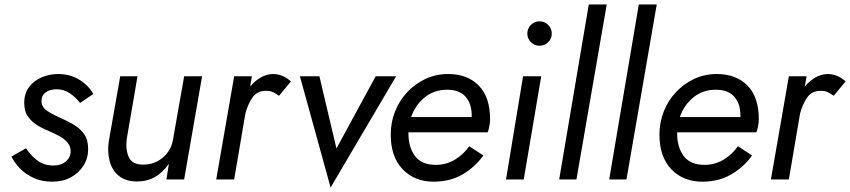

<svg xmlns="http://www.w3.org/2000/svg" viewBox="-20 -800 3790 856"><path d="M96 -139Q117 -107 146.5 -84.5Q176 -62 219 -62Q253 -62 274 -80.5Q295 -99 295 -126Q295 -148 281 -164.5Q267 -181 246 -192.5Q225 -204 204 -213Q178 -223 151 -238.5Q124 -254 106 -278.5Q88 -303 88 -341Q88 -384 110 -412.5Q132 -441 166.5 -455.5Q201 -470 238 -470Q293 -470 334 -444.5Q375 -419 396 -381L337 -341Q318 -366 291.5 -384Q265 -402 233 -402Q202 -402 183.5 -388Q165 -374 165 -351Q165 -323 188.5 -307Q212 -291 246 -276Q280 -261 309 -244Q338 -227 355.5 -201.5Q373 -176 373 -135Q373 -95 352.5 -62Q332 -29 296 -9.5Q260 10 213 10Q167 10 130.5 -6.5Q94 -23 69 -49Q44 -75 31 -102Z M545 -180Q539 -134 554 -100Q569 -66 618 -66Q669 -66 706 -97.5Q743 -129 751 -176L801 -460H881L801 0H722L733 -70Q707 -32 672 -11.5Q637 9 591 9Q541 9 510.5 -15.5Q480 -40 469 -81Q458 -122 465 -170L516 -460H593Z M1224 -373Q1210 -383 1197.5 -389Q1185 -395 1168 -395Q1126 -396 1105 -364.5Q1084 -333 1074 -294L1024 0H944L1024 -460H1103L1095 -414Q1116 -439 1141.5 -454Q1167 -469 1196 -470Q1241 -470 1277 -437Z M1317 -460H1404L1480 -138L1655 -460H1746L1454 36Z M1913 10Q1828 10 1775 -45.5Q1722 -101 1722 -200Q1722 -254 1741 -302.5Q1760 -351 1795 -388.5Q1830 -426 1876.5 -448Q1923 -470 1978 -470Q2064 -470 2114.5 -418.5Q2165 -367 2165 -269Q2165 -254 2161.5 -236Q2158 -218 2154 -210H1801Q1801 -208 1801 -205Q1801 -143 1830.5 -104Q1860 -65 1923 -65Q1970 -65 2008.5 -88.5Q2047 -112 2072 -148L2135 -107Q2099 -56 2043 -23Q1987 10 1913 10ZM1973 -400Q1915 -400 1873 -365.5Q1831 -331 1813 -278H2083Q2083 -281 2083 -285Q2083 -338 2055.5 -369Q2028 -400 1973 -400Z M2331 -650Q2331 -673 2347 -689Q2363 -705 2385 -705Q2408 -705 2424 -689Q2440 -673 2440 -650Q2440 -628 2424 -612Q2408 -596 2385 -596Q2363 -596 2347 -612Q2331 -628 2331 -650ZM2312 -460H2393L2315 0H2236Z M2605 -780H2685L2550 0H2473Z M2828 -780H2908L2773 0H2696Z M3111 10Q3026 10 2973 -45.5Q2920 -101 2920 -200Q2920 -254 2939 -302.5Q2958 -351 2993 -388.5Q3028 -426 3074.5 -448Q3121 -470 3176 -470Q3262 -470 3312.5 -418.5Q3363 -367 3363 -269Q3363 -254 3359.5 -236Q3356 -218 3352 -210H2999Q2999 -208 2999 -205Q2999 -143 3028.5 -104Q3058 -65 3121 -65Q3168 -65 3206.5 -88.5Q3245 -112 3270 -148L3333 -107Q3297 -56 3241 -23Q3185 10 3111 10ZM3171 -400Q3113 -400 3071 -365.5Q3029 -331 3011 -278H3281Q3281 -281 3281 -285Q3281 -338 3253.5 -369Q3226 -400 3171 -400Z M3697 -373Q3683 -383 3670.5 -389Q3658 -395 3641 -395Q3599 -396 3578 -364.5Q3557 -333 3547 -294L3497 0H3417L3497 -460H3576L3568 -414Q3589 -439 3614.5 -454Q3640 -469 3669 -470Q3714 -470 3750 -437Z"/></svg>

Font: Jost*
Style: Italic
Weight: 400
Italic angle: -10°
Version: Version 3.7